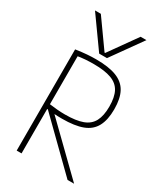

<svg xmlns="http://www.w3.org/2000/svg" viewBox="-240 -1098 1031 1196"><g transform="rotate(30 275.0 -500.0)"><path d="M75 -1000H117L258 -802H262L403 -1000H445L288 -780H232ZM89 -728Q136 -735 169.5 -737.5Q203 -740 234 -740Q325 -740 380.5 -718.5Q436 -697 461.5 -650.5Q487 -604 487 -526Q487 -450 461.5 -402.5Q436 -355 380.5 -334Q325 -313 234 -313Q204 -313 173.5 -315Q143 -317 103 -322L112 -355Q151 -350 179.5 -347.5Q208 -345 236 -345Q316 -345 363 -362.5Q410 -380 431 -420Q452 -460 452 -526Q452 -593 431 -632.5Q410 -672 362.5 -689.5Q315 -707 236 -707Q206 -707 176 -705Q146 -703 107 -696L124 -718V0H89ZM455 0 113 -335 159 -334 502 0Z"/></g></svg>

Font: M PLUS Code Latin SemiExpanded ExtraLight
Style: Regular
Weight: 250
Width: 6
Designer: Coji Morishita
Foundry: UNDERFOREST DESIGN
Version: Version 1.002; ttfautohint (v1.8.3)